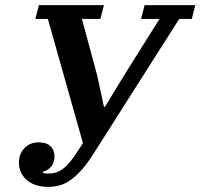

<svg xmlns="http://www.w3.org/2000/svg" viewBox="-20 -718 783 750"><path d="M168 12Q116 12 85 -14.5Q54 -41 54 -83Q54 -117 75.5 -139.5Q97 -162 132 -162Q161 -162 177 -147Q193 -132 193 -106Q193 -84 180.5 -68Q168 -52 147 -47V-43Q151 -42 156 -41Q161 -40 169 -40Q184 -40 197.5 -44Q211 -48 225 -58Q239 -68 254 -86Q269 -104 287 -133L304 -159L167 -644H118L132 -698H386L372 -644H300L360 -422L386 -301H390L462 -419L603 -644H531L545 -698H743L729 -644H680L343 -114Q320 -78 298.5 -54Q277 -30 256 -15Q235 0 213.5 6Q192 12 168 12Z"/></svg>

Font: IBM Plex Serif SmBld
Style: Italic
Weight: 600
Italic angle: -14°
Designer: Mike Abbink, Paul van der Laan, Pieter van Rosmalen
Foundry: Bold Monday
Version: Version 3.001